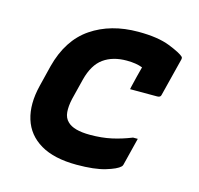

<svg xmlns="http://www.w3.org/2000/svg" viewBox="-87 -643 774 747"><g transform="rotate(15 300.0 -269.0)"><path d="M382 -550Q461 -550 509 -531Q557 -512 570 -499Q572 -495 571 -490L532 -335Q530 -326 517 -326H408L410 -336Q415 -357 420.5 -379.5Q426 -402 431 -420Q405 -430 367 -430Q311 -430 274 -403.5Q237 -377 221 -315L200 -231Q193 -200 195 -176.5Q197 -153 212 -139Q237 -114 303 -114Q350 -114 389 -122.5Q428 -131 468 -147H487Q480 -119 473 -91Q466 -63 459 -35Q457 -29 454 -27Q441 -14 398 -1Q355 12 283 12Q192 12 137 -20.5Q82 -53 64 -111.5Q46 -170 65 -247L86 -332Q115 -444 193 -497Q271 -550 382 -550Z"/></g></svg>

Font: Recursive Mn Lnr St
Style: Bold Italic
Weight: 700
Italic angle: -15°
Monospace: yes
Version: Version 1.079;hotconv 1.0.112;makeotfexe 2.5.65598; ttfautoh